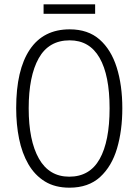

<svg xmlns="http://www.w3.org/2000/svg" viewBox="-20 -860 642 890"><path d="M547 -358Q547 -255 522.5 -172Q498 -89 444 -39.5Q390 10 302 10Q235 10 188 -19Q141 -48 111.5 -99Q82 -150 68.5 -216.5Q55 -283 55 -359Q55 -536 118 -630Q181 -724 303 -724Q388 -724 441.5 -677Q495 -630 521 -547.5Q547 -465 547 -358ZM113 -358Q113 -208 160.5 -124.5Q208 -41 301 -41Q396 -41 442 -123Q488 -205 488 -358Q488 -511 441.5 -592Q395 -673 303 -673Q206 -673 159.5 -590Q113 -507 113 -358ZM421 -840V-796H182V-840Z"/></svg>

Font: Noto Sans Tamil Condensed Light
Style: Regular
Weight: 300
Width: 3
Designer: Jelle Bosma - Monotype Design Team
Foundry: Monotype Imaging Inc.
Version: Version 2.004; ttfautohint (v1.8.4.7-5d5b)